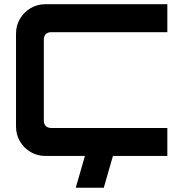

<svg xmlns="http://www.w3.org/2000/svg" viewBox="-20 -740 862 911"><path d="M195.3 0Q156.8 0 125.1 -18.8Q93.5 -37.5 74.8 -69.1Q56 -100.8 56 -139.3V-580.7Q56 -619.2 74.8 -650.9Q93.5 -682.5 125.1 -701.2Q156.8 -720 195.3 -720H774V-587.3H222.9Q206.9 -587.3 197.4 -578.2Q188 -569.1 188 -552.4V-167.6Q188 -151.6 197.4 -142.1Q206.9 -132.7 222.9 -132.7H774V0ZM339.4 150.7 387.4 -15.3H520.2L472.5 150.7Z"/></svg>

Font: Orbitron
Style: Regular
Weight: 400
Designer: Matt McInerney
Foundry: The League of Moveable Type
Version: Version 2.001